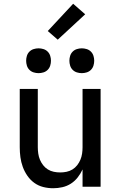

<svg xmlns="http://www.w3.org/2000/svg" viewBox="-20 -993 640 1021"><path d="M263 8Q236 8 210 1.5Q184 -5 162.5 -20.5Q141 -36 125.5 -58.5Q110 -81 101 -106Q92 -131 88.5 -157Q85 -183 85 -210V-520H181V-210Q181 -193 183.5 -176Q186 -159 192.5 -143.5Q199 -128 209.5 -114.5Q220 -101 234.5 -92Q249 -83 266 -79.5Q283 -76 300 -76Q317 -76 334 -79.5Q351 -83 365.5 -92Q380 -101 390.5 -114.5Q401 -128 407.5 -143.5Q414 -159 416.5 -176Q419 -193 419 -210V-520H515V0H419V-92Q409 -70 393.5 -50Q378 -30 357 -16.5Q336 -3 311.5 2.5Q287 8 263 8ZM415 -604Q402 -604 389 -608Q376 -612 366.5 -621.5Q357 -631 353 -644Q349 -657 349 -670Q349 -683 353 -696Q357 -709 366.5 -718.5Q376 -728 389 -732Q402 -736 415 -736Q428 -736 441 -732Q454 -728 463.5 -718.5Q473 -709 477 -696Q481 -683 481 -670Q481 -657 477 -644Q473 -631 463.5 -621.5Q454 -612 441 -608Q428 -604 415 -604ZM185 -604Q172 -604 159 -608Q146 -612 136.5 -621.5Q127 -631 123 -644Q119 -657 119 -670Q119 -683 123 -696Q127 -709 136.5 -718.5Q146 -728 159 -732Q172 -736 185 -736Q198 -736 211 -732Q224 -728 233.5 -718.5Q243 -709 247 -696Q251 -683 251 -670Q251 -657 247 -644Q243 -631 233.5 -621.5Q224 -612 211 -608Q198 -604 185 -604ZM287 -782 234 -828 369 -973 433 -917Z"/></svg>

Font: Iosevka Aile Medium
Style: Regular
Weight: 500
Designer: Belleve Invis
Foundry: Belleve Invis
Version: Version 27.3.5; ttfautohint (v1.8.4)